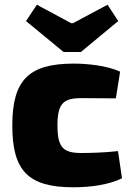

<svg xmlns="http://www.w3.org/2000/svg" viewBox="-20 -780 558 812"><path d="M435 -760 289 -682H281L136 -760L90 -691L249 -560H322L480 -691ZM292 -511C101 -511 32 -441 32 -249C32 -57 100 12 290 12C362 12 439 2 496 -26L479 -141C419 -134 355 -133 323 -133C247 -133 223 -157 223 -249C223 -341 247 -365 323 -365C363 -365 410 -364 470 -364L488 -477C431 -503 348 -511 292 -511Z"/></svg>

Font: Exo 2 Extra Bold
Style: Regular
Weight: 800
Designer: Natanael Gama
Version: Version 1.001;PS 001.001;hotconv 1.0.88;makeotf.lib2.5.64775